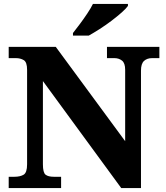

<svg xmlns="http://www.w3.org/2000/svg" viewBox="-20 -951 838 971"><path d="M24 0V-57H53Q82 -57 99.5 -67.5Q117 -78 117 -120V-598Q117 -637 100 -647Q83 -657 61 -657H24V-714H262L613 -237V-598Q613 -632 597 -644.5Q581 -657 559 -657H521V-714H786V-657H749Q724 -657 708.5 -643Q693 -629 693 -594V0H593L197 -541V-120Q197 -78 210.5 -67.5Q224 -57 252 -57H289V0ZM349 -784Q364 -803 383.5 -829Q403 -855 421 -882Q439 -909 450 -931H627V-921Q618 -908 595.5 -888Q573 -868 544 -846Q515 -824 484.5 -804.5Q454 -785 429 -771H349Z"/></svg>

Font: Noto Serif Georgian ExtraBold
Style: Regular
Weight: 800
Designer: Monotype Design Team, Akaki Razmadze
Foundry: Google LLC
Version: Version 2.003; ttfautohint (v1.8.4.7-5d5b)